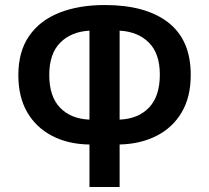

<svg xmlns="http://www.w3.org/2000/svg" viewBox="-20 -744 832 764"><path d="M336 0V-169Q252 -170 188 -203Q124 -236 88.5 -297Q53 -358 53 -445Q53 -539 96 -601Q139 -663 216.5 -693.5Q294 -724 397 -724Q560 -724 649.5 -654.5Q739 -585 739 -446Q739 -358 703 -297Q667 -236 603 -203.5Q539 -171 456 -169V0ZM336 -268V-622Q263 -618 219.5 -574Q176 -530 176 -446Q176 -360 219 -315.5Q262 -271 336 -268ZM456 -268Q530 -271 573 -316Q616 -361 616 -447Q616 -531 572.5 -574.5Q529 -618 456 -622Z"/></svg>

Font: Noto Sans Georgian SemiCondensed SemiBold
Style: Regular
Weight: 600
Width: 4
Designer: Monotype Design Team, Akaki Razmadze
Foundry: Google LLC
Version: Version 2.005; ttfautohint (v1.8.4.7-5d5b)